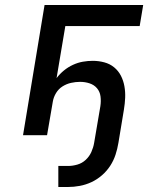

<svg xmlns="http://www.w3.org/2000/svg" viewBox="-20 -540 640 767"><path d="M213 207V123H252Q270 123 289 117.5Q308 112 322.5 98.5Q337 85 345 67Q353 49 356 31L381 -116Q384 -136 381.5 -155Q379 -174 367.5 -187.5Q356 -201 338 -207Q320 -213 300 -213Q282 -213 264 -209Q246 -205 230 -195Q214 -185 204 -168.5Q194 -152 191 -134L168 0H72L158 -520H552L538 -436H241L206 -228Q219 -245 235.5 -258.5Q252 -272 271.5 -281Q291 -290 311 -293.5Q331 -297 351 -297Q374 -297 396.5 -291Q419 -285 436 -271Q453 -257 463 -237.5Q473 -218 477 -195.5Q481 -173 480 -149.5Q479 -126 475 -102L453 31Q449 55 441.5 78Q434 101 420.5 122Q407 143 387.5 160Q368 177 345.5 187.5Q323 198 299 202.5Q275 207 252 207Z"/></svg>

Font: Iosevka SS04 Md Ex Obl
Style: Regular
Weight: 500
Width: 7
Italic angle: -9°
Monospace: yes
Designer: Belleve Invis
Foundry: Belleve Invis
Version: Version 19.0.0; ttfautohint (v1.8.4)